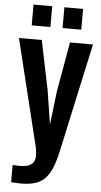

<svg xmlns="http://www.w3.org/2000/svg" viewBox="-73 -1085 678 1289"><g transform="rotate(5 266.0 -440.0)"><path d="M53 159V43Q67 44 79.5 44.5Q92 45 102 45Q126 45 144.5 41Q163 37 176.5 27.5Q190 18 197 3Q204 -12 204 -32Q204 -47 202.5 -59Q201 -71 199 -84L21 -810H175L244 -474L279 -249L306 -475L365 -810H520L361 -79Q346 -11 327 35.5Q308 82 281 109.5Q254 137 215.5 149.5Q177 162 121 162Q107 162 90 161Q73 160 53 159ZM307 -902V-1042H433V-902ZM99 -902V-1042H225V-902Z"/></g></svg>

Font: Oswald SemiBold
Style: Regular
Weight: 600
Designer: Vernon Adams
Foundry: Vernon Adams
Version: Version 4.103;gftools[0.9.33.dev8+g029e19f]